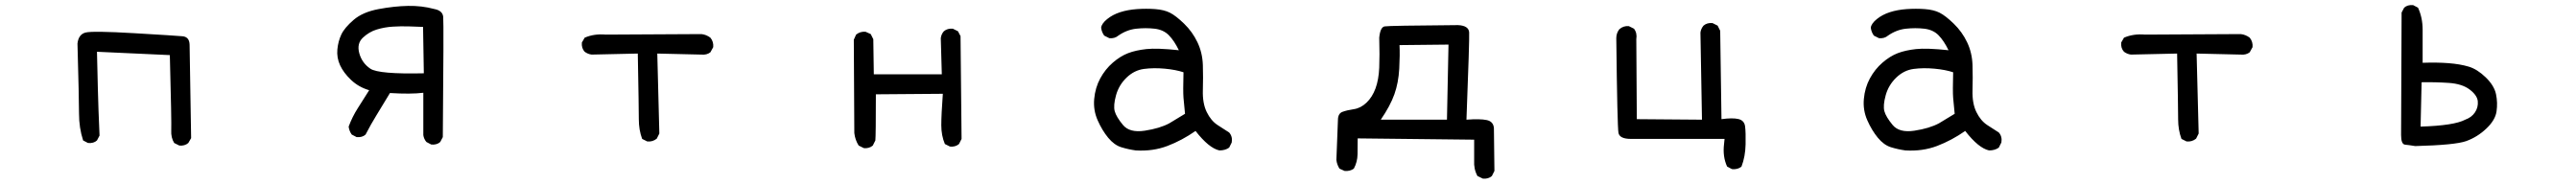

<svg xmlns="http://www.w3.org/2000/svg" viewBox="-20 -562 10040 718"><path d="M679 6 659 -4Q646 -25 647.5 -53.5Q649 -82 642 -347L358 -360Q362 -181 364 -131.5Q366 -82 368 -33L358 -14Q345 -2 323 -4L304 -14Q288 -63 288 -119Q288 -175 282 -392Q286 -428 313.5 -435Q341 -442 503 -432.5Q665 -423 691.5 -420.5Q718 -418 719 -388L725 -23L714 -4Q700 8 679 6Z M1661 2 1642 -8Q1632 -20 1630 -35V-200Q1581 -194 1500 -199Q1470 -149 1447.5 -112.5Q1425 -76 1405 -37Q1392 -25 1370 -27L1351 -37Q1341 -51 1339 -68Q1353 -106 1375 -140.5Q1397 -175 1419 -210Q1378 -222 1348.5 -250Q1319 -278 1305.5 -307.5Q1292 -337 1295 -369Q1298 -401 1310.5 -427.5Q1323 -454 1358.5 -484.5Q1394 -515 1455.5 -526.5Q1517 -538 1570.5 -539Q1624 -540 1672 -527Q1705 -521 1707.5 -496.5Q1710 -472 1706 -27L1696 -8Q1683 4 1661 2ZM1632 -276 1629 -457Q1606 -458 1574 -459Q1542 -460 1510.5 -458Q1479 -456 1449 -447Q1419 -438 1394.5 -415Q1370 -392 1380.5 -354Q1391 -316 1423.5 -294Q1456 -272 1632 -276Z M2503 -10 2483 -20Q2470 -55 2470 -96.5Q2470 -138 2466 -353L2286 -349Q2271 -351 2259 -360Q2246 -374 2248 -396L2259 -415Q2296 -431 2341 -427L2714 -429Q2733 -427 2749 -415Q2762 -399 2760 -378L2749 -358Q2735 -347 2714 -349L2542 -353L2550 -41L2540 -21Q2524 -8 2503 -10Z M3347 16 3327 6Q3313 -16 3310 -43L3308 -407L3317 -427Q3333 -440 3354 -438L3374 -429L3384 -409L3386 -272H3651L3647 -413Q3649 -429 3659 -440Q3673 -452 3694 -450L3714 -440L3724 -421L3728 -20L3718 0Q3704 12 3683 10L3663 0Q3649 -33 3649 -73.5Q3649 -114 3655 -196L3394 -194Q3394 -33 3392 -14L3382 6Q3368 18 3347 16Z M4407 25Q4378 21 4350.5 12.5Q4323 4 4299.5 -24.5Q4276 -53 4258.5 -92.5Q4241 -132 4245 -176Q4249 -220 4268.5 -256Q4288 -292 4317.5 -317.5Q4347 -343 4377 -354.5Q4407 -366 4448.5 -370.5Q4490 -375 4575 -366Q4557 -403 4536 -424.5Q4515 -446 4480.5 -450Q4446 -454 4409 -450Q4372 -446 4339 -423Q4325 -411 4304 -413L4284 -423Q4274 -437 4272 -454Q4274 -470 4295.5 -487.5Q4317 -505 4346.5 -514.5Q4376 -524 4412 -526.5Q4448 -529 4482.5 -526.5Q4517 -524 4540 -512.5Q4563 -501 4595.5 -469.5Q4628 -438 4647.5 -397Q4667 -356 4668.5 -308Q4670 -260 4668.5 -209.5Q4667 -159 4683.5 -125Q4700 -91 4726 -74Q4752 -57 4771 -45Q4785 -29 4781 -6L4771 14Q4756 25 4733 25Q4692 16 4640 -51Q4587 -14 4530.5 7.5Q4474 29 4407 25ZM4538 -81 4599 -118Q4595 -155 4593 -180.5Q4591 -206 4593 -280Q4563 -290 4520 -294Q4477 -298 4439 -293Q4401 -288 4371 -259Q4341 -230 4330 -190Q4319 -150 4325 -128Q4331 -106 4357 -74.5Q4383 -43 4442 -52Q4501 -61 4538 -81Z M5760 135 5739 125Q5724 98 5726 64V-17L5272 -22Q5272 10 5271.5 40Q5271 70 5257 96Q5242 107 5221 105L5201 96Q5191 80 5189 62L5195 -93Q5195 -119 5212.5 -125.5Q5230 -132 5257 -136Q5284 -140 5306.5 -161.5Q5329 -183 5341.5 -217Q5354 -251 5356 -298Q5358 -345 5356 -415Q5360 -456 5377 -459Q5394 -462 5663 -464Q5705 -462 5706.5 -435.5Q5708 -409 5696 -95Q5749 -99 5775 -93.5Q5801 -88 5803 -62L5805 105L5795 125Q5781 137 5760 135ZM5620 -95 5626 -388 5435 -386Q5437 -349 5434 -294Q5431 -239 5415 -194Q5399 -149 5362 -95Z M6731 98 6712 88Q6694 49 6700 0L6702 -20H6337Q6293 -20 6288.5 -43.5Q6284 -67 6280 -413Q6280 -433 6292 -448Q6308 -462 6329 -460L6349 -450Q6362 -433 6358 -409L6360 -97L6614 -95L6608 -435Q6610 -450 6620 -462Q6634 -474 6655 -472L6675 -462L6685 -442L6690 -97Q6733 -103 6756 -97.5Q6779 -92 6782 -69Q6785 -46 6784 1.5Q6783 49 6768 88Q6754 100 6731 98Z M7407 25Q7378 21 7350.5 12.5Q7323 4 7299.5 -24.5Q7276 -53 7258.5 -92.5Q7241 -132 7245 -176Q7249 -220 7268.5 -256Q7288 -292 7317.5 -317.5Q7347 -343 7377 -354.5Q7407 -366 7448.5 -370.5Q7490 -375 7575 -366Q7557 -403 7536 -424.5Q7515 -446 7480.5 -450Q7446 -454 7409 -450Q7372 -446 7339 -423Q7325 -411 7304 -413L7284 -423Q7274 -437 7272 -454Q7274 -470 7295.5 -487.5Q7317 -505 7346.5 -514.5Q7376 -524 7412 -526.5Q7448 -529 7482.5 -526.5Q7517 -524 7540 -512.5Q7563 -501 7595.5 -469.5Q7628 -438 7647.5 -397Q7667 -356 7668.5 -308Q7670 -260 7668.5 -209.5Q7667 -159 7683.5 -125Q7700 -91 7726 -74Q7752 -57 7771 -45Q7785 -29 7781 -6L7771 14Q7756 25 7733 25Q7692 16 7640 -51Q7587 -14 7530.5 7.5Q7474 29 7407 25ZM7538 -81 7599 -118Q7595 -155 7593 -180.5Q7591 -206 7593 -280Q7563 -290 7520 -294Q7477 -298 7439 -293Q7401 -288 7371 -259Q7341 -230 7330 -190Q7319 -150 7325 -128Q7331 -106 7357 -74.5Q7383 -43 7442 -52Q7501 -61 7538 -81Z M8503 -10 8483 -20Q8470 -55 8470 -96.5Q8470 -138 8466 -353L8286 -349Q8271 -351 8259 -360Q8246 -374 8248 -396L8259 -415Q8296 -431 8341 -427L8714 -429Q8733 -427 8749 -415Q8762 -399 8760 -378L8749 -358Q8735 -347 8714 -349L8542 -353L8550 -41L8540 -21Q8524 -8 8503 -10Z M9394 8Q9370 4 9354.5 2.5Q9339 1 9339 -35L9341 -513L9351 -532Q9364 -544 9386 -542L9405 -532Q9423 -493 9423 -446V-317Q9479 -319 9524 -315.5Q9569 -312 9602.5 -302Q9636 -292 9669 -260Q9702 -228 9709 -194.5Q9716 -161 9711 -127Q9706 -93 9671 -60Q9636 -27 9593 -11.5Q9550 4 9394 8ZM9589 -95Q9614 -104 9627 -123.5Q9640 -143 9638 -166.5Q9636 -190 9606.5 -212.5Q9577 -235 9525 -238.5Q9473 -242 9419 -241L9415 -68Q9546 -72 9589 -95Z"/></svg>

Font: Kosefont JP
Style: Regular
Weight: 400
Designer: Nozomi Seto 瀬戸のぞみ
Version: Version 3.00;June 19, 2020